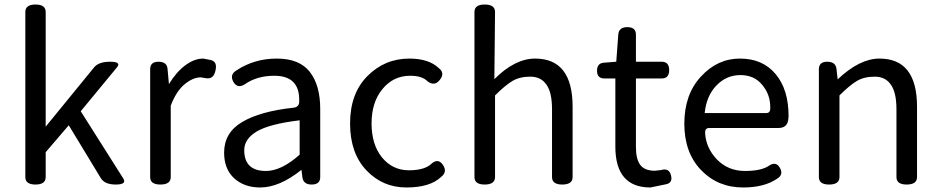

<svg xmlns="http://www.w3.org/2000/svg" viewBox="-20 -816 4160 849"><path d="M92 -33V-763Q92 -796 137 -796Q182 -796 182 -763V-256L396 -518Q416 -543 467 -543Q518 -543 497 -518L337 -324L525 -27Q542 0 492 0Q443 0 426 -28L284 -262L182 -143V-33Q182 0 137 0Q92 0 92 -33Z M689 0Q644 0 644 -33V-510Q644 -543 681 -543Q719 -543 721 -510L727 -444Q759 -497 799 -527Q839 -557 879 -557L910 -551Q942 -545 933 -505Q925 -465 892 -470L868 -474Q834 -474 797 -444Q760 -414 735 -349V-33Q735 0 689 0Z M1130 13Q1060 13 1015 -28Q971 -69 971 -141Q971 -229 1050 -276Q1130 -324 1280 -340Q1305 -344 1303 -371Q1305 -481 1193 -481Q1116 -481 1062 -443Q1030 -423 1012 -454Q994 -486 1026 -505Q1105 -557 1204 -557Q1304 -557 1350 -498Q1396 -439 1396 -334V-33Q1396 0 1358 0Q1321 0 1317 -33L1313 -65Q1216 13 1130 13ZM1156 -60Q1224 -60 1305 -132V-284Q1172 -268 1116 -235Q1060 -202 1060 -152Q1060 -60 1156 -60Z M1939 -86Q1959 -56 1931 -34Q1882 13 1777 13Q1672 13 1600 -63Q1528 -139 1528 -270Q1528 -402 1604 -479Q1681 -557 1790 -557Q1876 -557 1920 -515Q1949 -493 1925 -463Q1902 -433 1871 -456Q1847 -481 1794 -481Q1719 -481 1671 -422Q1623 -364 1623 -270Q1623 -177 1669 -120Q1716 -63 1788 -63Q1860 -63 1890 -94Q1919 -117 1939 -86Z M2123 0Q2078 0 2078 -33V-763Q2078 -796 2123 -796Q2169 -796 2169 -763L2166 -466Q2257 -557 2346 -557Q2512 -557 2512 -344V-33Q2512 0 2466 0Q2421 0 2421 -33V-332Q2421 -408 2396 -442Q2372 -477 2325 -477Q2278 -477 2246 -458Q2214 -439 2169 -394V-33Q2169 0 2123 0Z M2856 13Q2701 13 2701 -168V-469H2653Q2620 -469 2620 -503Q2620 -538 2653 -539L2705 -543L2714 -663Q2716 -696 2754 -696Q2792 -696 2792 -663V-543H2906Q2939 -543 2939 -506Q2939 -469 2906 -469H2792V-166Q2792 -113 2811 -87Q2830 -61 2876 -61L2903 -64Q2938 -75 2947 -41Q2956 -7 2924 -1Z M3266 13Q3154 13 3080 -64Q3006 -141 3006 -269Q3006 -398 3079 -477Q3152 -557 3252 -557Q3353 -557 3410 -488Q3467 -420 3467 -302L3466 -291Q3463 -250 3422 -250H3116Q3097 -250 3098 -228Q3101 -163 3150 -111Q3200 -60 3274 -60Q3349 -60 3383 -85Q3413 -103 3429 -73Q3446 -43 3415 -25Q3359 13 3266 13ZM3096 -316H3368Q3387 -316 3386 -339Q3387 -397 3351 -440Q3316 -484 3254 -484Q3192 -484 3148 -438Q3104 -393 3096 -316Z M3646 0Q3601 0 3601 -33V-510Q3601 -543 3638 -543Q3676 -543 3679 -510L3684 -465Q3781 -557 3869 -557Q4035 -557 4035 -344V-33Q4035 0 3989 0Q3944 0 3944 -33V-332Q3944 -408 3919 -442Q3895 -477 3848 -477Q3801 -477 3769 -458Q3737 -439 3692 -394V-33Q3692 0 3646 0Z"/></svg>

Font: Swei Gothic CJK TC Regular
Style: Regular
Weight: 400
Version: Version 2.129